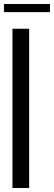

<svg xmlns="http://www.w3.org/2000/svg" viewBox="-20 -935 269 955"><path d="M228.6 -915.2V-874.7H-0.3V-915.2ZM125 -792V0H42V-792Z"/></svg>

Font: wanta
Style: Medium
Weight: 500
Version: Version 0.91